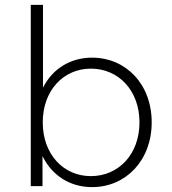

<svg xmlns="http://www.w3.org/2000/svg" viewBox="-20 -762 704 786"><path d="M357 4C495 4 601 -105 601 -261C601 -418 495 -526 357 -526C269 -526 195 -481 156 -403V-742H106V0H154V-123C193 -43 267 4 357 4ZM352 -41C240 -41 155 -130 155 -261C155 -392 240 -481 352 -481C465 -481 551 -392 551 -261C551 -130 465 -41 352 -41Z"/></svg>

Font: Chess Sans Light
Style: Regular
Weight: 300
Designer: Wolf Bōese
Foundry: Wolf Bōese
Version: Version 7.223;Glyphs 3.3 (3306)